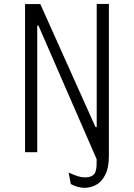

<svg xmlns="http://www.w3.org/2000/svg" viewBox="-20 -750 660 946"><path d="M329 157 318 100Q345.5 112.5 363.5 118.2Q381.5 124 398.5 124Q408.5 124 419.5 121.8Q430.5 119.5 438.5 113Q447.5 106 451.2 93.8Q455 81.5 455.8 65.5Q456.5 49.5 456.5 15.5Q456.5 8 456.5 0H516.5V18Q516.5 77 498.2 112Q480 147 453 161.2Q426 175.5 397 175.5Q364 175.5 329 157ZM103.5 -730H178.5L450.5 -124H456.5V-730.5H516.5V0L473 73L169.5 -624H163.5V0H103.5Z"/></svg>

Font: Monaspace Argon Var
Style: Regular
Weight: 400
Designer: Riley Cran and the Lettermatic Team
Version: Version 1.000 (Monaspace Argon Var)